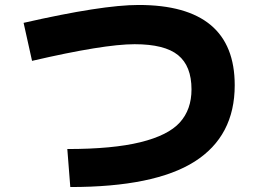

<svg xmlns="http://www.w3.org/2000/svg" viewBox="-20 -728 1040 773"><path d="M109 -483 75 -636Q391 -708 538 -708Q925 -708 925 -385Q925 -180 763.5 -77.5Q602 25 263 25L251 -128Q434 -128 545.5 -155.5Q657 -183 704 -235Q751 -287 751 -368Q751 -462 697 -506Q643 -550 522 -550Q398 -550 109 -483Z"/></svg>

Font: Mplus 1p ExtraBold
Style: Regular
Weight: 800
Version: Version 1.061